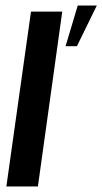

<svg xmlns="http://www.w3.org/2000/svg" viewBox="-20 -674 370 694"><path d="M3 0 92 -632H205L117 0ZM217 -507 261 -654H330L258 -507Z"/></svg>

Font: Alumni Sans
Style: Bold Italic
Weight: 700
Italic angle: -8°
Designer: Robert E. Leuschke
Foundry: Robert E. Leuschke
Version: Version 1.016